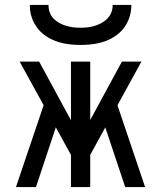

<svg xmlns="http://www.w3.org/2000/svg" viewBox="-20 -762 656 782"><path d="M321.5 -84 318 -219 476.5 -511H556ZM45 0 170 -370 220 -281.5 126.5 0ZM295 -84 60 -511H139.5L298 -219ZM269 0V-511H347.5V0ZM490 0 396 -281.5 446 -370 571 0ZM308 -579Q243 -579 199.2 -597.8Q155.5 -616.5 131.8 -648.5Q108 -680.5 102.5 -719.5Q102 -725 101.8 -730.8Q101.5 -736.5 101.5 -742H177.5Q177.5 -736.5 178 -730.8Q178.5 -725 180 -719.5Q188.5 -686.5 223 -667.8Q257.5 -649 308 -649Q366 -649 402.5 -674Q439 -699 439 -742H515Q515 -697.5 492.8 -660.2Q470.5 -623 424.8 -601Q379 -579 308 -579Z"/></svg>

Font: Overpass Mono
Style: Regular
Weight: 400
Designer: Delve Withrington, Dave Bailey
Foundry: Delve Fonts LLC
Version: Version 4.000